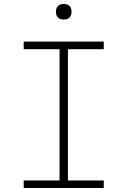

<svg xmlns="http://www.w3.org/2000/svg" viewBox="-20 -944 640 964"><path d="M99 0V-38H279V-697H99V-735H501V-697H321V-38H501V0ZM300 -846Q292 -846 284.5 -848Q277 -850 271 -856Q265 -862 263 -869.5Q261 -877 261 -885Q261 -893 263 -900.5Q265 -908 271 -914Q277 -920 284.5 -922Q292 -924 300 -924Q308 -924 315.5 -922Q323 -920 329 -914Q335 -908 337 -900.5Q339 -893 339 -885Q339 -877 337 -869.5Q335 -862 329 -856Q323 -850 315.5 -848Q308 -846 300 -846Z"/></svg>

Font: Iosevka Curly Slab XLtEx
Style: Regular
Weight: 200
Width: 7
Monospace: yes
Designer: Belleve Invis
Foundry: Belleve Invis
Version: Version 11.1.0; ttfautohint (v1.8.3)